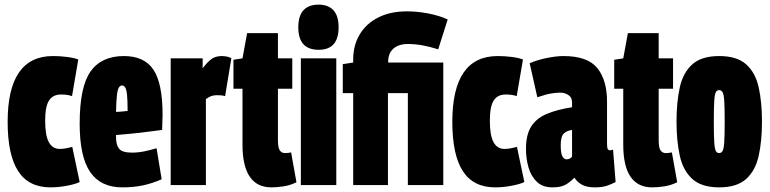

<svg xmlns="http://www.w3.org/2000/svg" viewBox="-20 -799 3323 829"><path d="M13 -273Q13 -557 209 -557Q240 -557 270.5 -553Q301 -549 318 -542L291 -384Q272 -391 243 -391Q209 -391 192 -365.5Q175 -340 175 -278Q175 -214 191 -185Q207 -156 238 -156Q251 -156 264.5 -158.5Q278 -161 292 -165L324 -13Q306 -4 269 3Q232 10 198 10Q104 10 58.5 -60Q13 -130 13 -273Z M508 10Q415 10 369.5 -56Q324 -122 324 -265Q324 -424 371 -490.5Q418 -557 515 -557Q603 -557 642.5 -498Q682 -439 682 -303Q682 -292 681 -272Q680 -252 680 -238Q656 -235 618 -230Q580 -225 542.5 -221.5Q505 -218 481 -216V-206Q481 -173 494.5 -156.5Q508 -140 550 -140Q576 -140 603 -145.5Q630 -151 656 -159L678 -25Q637 -7 597 1.5Q557 10 508 10ZM481 -316Q492 -316 507 -317.5Q522 -319 531 -320Q531 -366 528.5 -389.5Q526 -413 520.5 -421.5Q515 -430 507 -430Q499 -430 493.5 -421.5Q488 -413 485 -389Q482 -365 481 -316Z M855 -547V-504Q876 -532 893.5 -544.5Q911 -557 939 -557Q946 -557 956 -555.5Q966 -554 979 -548L952 -384Q942 -387 932 -387.5Q922 -388 917 -388Q904 -388 893 -384.5Q882 -381 869 -371V0H717V-547Z M1152 10Q1027 10 1027 -175V-416H988V-541L1027 -547L1047 -656H1180V-547H1242V-416H1180V-194Q1180 -160 1188.5 -149Q1197 -138 1210 -138Q1225 -138 1237 -141L1260 -12Q1231 2 1202 6Q1173 10 1152 10Z M1356 -584Q1268 -584 1268 -681Q1268 -779 1356 -779Q1397 -779 1419.5 -755Q1442 -731 1442 -681Q1442 -584 1356 -584ZM1279 0V-547H1432V0Z M1505 0V-397H1460V-522L1505 -529V-542Q1505 -604 1533.5 -651Q1562 -698 1614 -724Q1666 -750 1737 -750Q1781 -750 1828.5 -741Q1876 -732 1913 -715L1872 -586Q1801 -609 1742 -609Q1701 -609 1678.5 -589Q1656 -569 1656 -532V-529H1894V0H1741V-397H1655V0Z M1933 -273Q1933 -557 2129 -557Q2160 -557 2190.5 -553Q2221 -549 2238 -542L2211 -384Q2192 -391 2163 -391Q2129 -391 2112 -365.5Q2095 -340 2095 -278Q2095 -214 2111 -185Q2127 -156 2158 -156Q2171 -156 2184.5 -158.5Q2198 -161 2212 -165L2244 -13Q2226 -4 2189 3Q2152 10 2118 10Q2024 10 1978.5 -60Q1933 -130 1933 -273Z M2251 -156Q2251 -218 2274 -253.5Q2297 -289 2341.5 -307.5Q2386 -326 2450 -336V-357Q2450 -378 2434.5 -388.5Q2419 -399 2398 -399Q2383 -399 2360.5 -395.5Q2338 -392 2300 -379L2267 -526Q2299 -540 2340.5 -548.5Q2382 -557 2413 -557Q2517 -557 2559 -505Q2601 -453 2601 -360V-176Q2601 -160 2604.5 -155Q2608 -150 2612 -150Q2621 -150 2627 -153L2638 -13Q2621 -4 2600.5 3Q2580 10 2549 10Q2514 10 2493.5 -1Q2473 -12 2460 -32Q2440 -11 2420 -0.5Q2400 10 2365 10Q2323 10 2298 -14Q2273 -38 2262 -76Q2251 -114 2251 -156ZM2401 -172Q2401 -138 2408 -124.5Q2415 -111 2426 -111Q2441 -111 2450 -123V-238Q2428 -235 2414.5 -222.5Q2401 -210 2401 -172Z M2796 10Q2671 10 2671 -175V-416H2632V-541L2671 -547L2691 -656H2824V-547H2886V-416H2824V-194Q2824 -160 2832.5 -149Q2841 -138 2854 -138Q2869 -138 2881 -141L2904 -12Q2875 2 2846 6Q2817 10 2796 10Z M2901 -274Q2901 -357 2915 -421Q2929 -485 2969 -521Q3009 -557 3085 -557Q3162 -557 3202 -521Q3242 -485 3256 -421Q3270 -357 3270 -274Q3270 -191 3256 -127Q3242 -63 3202 -26.5Q3162 10 3085 10Q3009 10 2969 -26.5Q2929 -63 2915 -127Q2901 -191 2901 -274ZM3062 -274Q3062 -213 3064 -184Q3066 -155 3071 -146.5Q3076 -138 3085 -138Q3094 -138 3099.5 -146.5Q3105 -155 3107 -184Q3109 -213 3109 -274Q3109 -336 3107 -364.5Q3105 -393 3099.5 -401.5Q3094 -410 3085 -410Q3076 -410 3071 -401.5Q3066 -393 3064 -364.5Q3062 -336 3062 -274Z"/></svg>

Font: Georama ExtraCondensed ExtraBold
Style: Regular
Weight: 800
Width: 2
Designer: Jean-Baptiste Levee
Foundry: Production Type
Version: Version 1.000